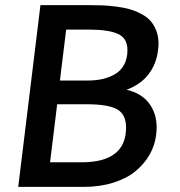

<svg xmlns="http://www.w3.org/2000/svg" viewBox="-20 -731 705 751"><path d="M51.3 0 138.2 -710.9H328.1Q357.4 -710.9 380.6 -710Q403.8 -709 433.3 -705.3Q462.9 -701.7 485.1 -695.6Q507.3 -689.5 530 -678Q552.7 -666.5 567.1 -651.1Q581.5 -635.7 590.8 -612.5Q600.1 -589.4 600.1 -560.5Q600.1 -552.2 598.1 -533.7Q591.8 -481.4 561.5 -441.2Q531.2 -400.9 475.1 -379.9Q532.7 -366.7 562.7 -327.4Q592.8 -288.1 592.8 -231.4Q592.8 -223.1 590.8 -203.6Q585.9 -162.6 565.4 -126.5Q544.9 -90.3 510.5 -61.8Q476.1 -33.2 423.6 -16.6Q371.1 0 307.6 0ZM473.1 -232.4Q473.1 -283.7 438 -303.5Q402.8 -323.2 319.3 -323.2H203.6L175.8 -96.2H299.3Q473.1 -96.2 473.1 -232.4ZM478.5 -535.2Q478.5 -581.5 441.4 -598.4Q404.3 -615.2 328.6 -615.2H238.8L214.4 -416H323.2Q353.5 -416 379.6 -421.6Q405.8 -427.2 428.7 -440.2Q451.7 -453.1 465.1 -477.3Q478.5 -501.5 478.5 -535.2Z"/></svg>

Font: Muli
Style: Semi-BoldItalic
Weight: 600
Italic angle: -7°
Designer: Vernon Adams
Foundry: newtypography
Version: Version 2.0; ttfautohint (v1.00rc1.2-2d82) -l 8 -r 50 -G 200